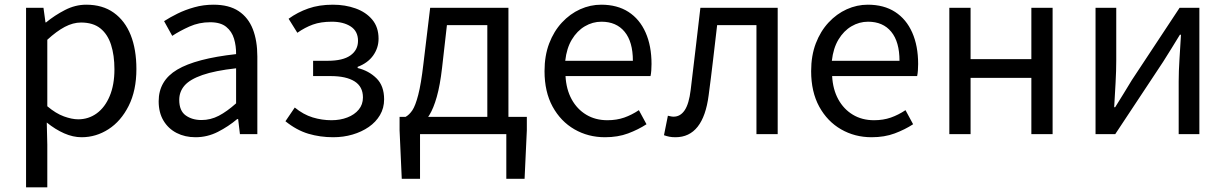

<svg xmlns="http://www.w3.org/2000/svg" viewBox="-20 -577 5272 826"><path d="M92.1 229V-543.4H167L175.7 -480.5H178.1Q215.2 -511.1 259.5 -533.9Q303.9 -556.8 350.9 -556.8Q421.4 -556.8 469.5 -522.3Q517.7 -487.8 542.3 -426.1Q566.8 -364.3 566.8 -280Q566.8 -187.5 533.5 -121.5Q500.3 -55.6 446.7 -21.1Q393.1 13.4 330.9 13.4Q294.3 13.4 256.2 -3.3Q218.1 -20 181.2 -49.9L183.5 45.2V229ZM316.3 -63.7Q361 -63.7 396.3 -89.4Q431.6 -115.2 451.9 -163.6Q472.3 -212 472.3 -278.8Q472.3 -339.2 457.7 -384.5Q443.1 -429.8 411.8 -454.9Q380.5 -480.1 328.4 -480.1Q294.3 -480.1 258.6 -461.3Q223 -442.4 183.5 -405.9V-119.9Q220.4 -88.7 255 -76.2Q289.6 -63.7 316.3 -63.7Z M821.2 13.4Q775.9 13.4 740.1 -4.9Q704.2 -23.2 683.4 -57.9Q662.6 -92.5 662.6 -141.3Q662.6 -230.1 742.5 -277.5Q822.3 -325 995.7 -344.2Q996.1 -379.4 986.8 -410.5Q977.5 -441.7 953.2 -461.5Q928.9 -481.3 884 -481.3Q836.6 -481.3 795.1 -462.8Q753.7 -444.3 721 -422.7L685.9 -486Q711 -502.3 743.8 -518.5Q776.6 -534.7 815.9 -545.7Q855.1 -556.8 898.5 -556.8Q965.2 -556.8 1006.8 -529.1Q1048.3 -501.4 1067.7 -451.5Q1087.1 -401.6 1087.1 -334V0H1012.2L1004.5 -64.9H1000.7Q962.6 -32.7 917.3 -9.7Q871.9 13.4 821.2 13.4ZM846.8 -60.6Q886 -60.6 921.3 -79Q956.5 -97.4 995.7 -132.4V-283.2Q904.7 -273.1 850.8 -254.3Q797 -235.5 774 -209.1Q751.1 -182.6 751.1 -147.4Q751.1 -100.4 778.9 -80.5Q806.6 -60.6 846.8 -60.6Z M1413.5 13.4Q1357.3 13.4 1306.7 -1.6Q1256 -16.7 1208 -55.4L1248.1 -114.4Q1285.1 -84.1 1325.1 -71.9Q1365.1 -59.8 1405.9 -59.8Q1443.8 -59.8 1474.4 -71.7Q1505.1 -83.5 1523.2 -105.4Q1541.4 -127.2 1541.4 -157.8Q1541.4 -204.3 1505.3 -227Q1469.1 -249.7 1402.5 -249.7H1327V-315.5H1389.8Q1455.1 -315.5 1487.6 -338.6Q1520.2 -361.8 1520.2 -401.4Q1520.2 -442.7 1488.7 -463.2Q1457.2 -483.6 1407.4 -483.6Q1359.9 -483.6 1326 -471.3Q1292.2 -459.1 1259.2 -436L1221.6 -496.3Q1260.1 -524.3 1306.4 -540.5Q1352.7 -556.8 1412.1 -556.8Q1465 -556.8 1509.7 -540.8Q1554.5 -524.8 1581.5 -492.5Q1608.6 -460.1 1608.6 -410.5Q1608.6 -371 1585.5 -338.4Q1562.4 -305.9 1518.6 -289.4V-284.4Q1566.8 -272.6 1599.6 -240.2Q1632.5 -207.8 1632.5 -149.6Q1632.5 -112.1 1614.7 -81.9Q1597 -51.8 1566.4 -30.7Q1535.8 -9.6 1496.5 1.9Q1457.2 13.4 1413.5 13.4Z M1787 0V192.1H1708.4L1699 -16.5V-74.3H2246.5V-16.5L2236.8 192.1H2158.2V0ZM2076.5 -27.6V-469H1902.7L1881.8 -285.3Q1873.2 -210 1859.1 -160.5Q1845.1 -111 1827.1 -81.9Q1809.2 -52.8 1788.6 -39.1Q1768 -25.4 1746.5 -20.8L1725 -74.3Q1740.8 -83 1754 -102.5Q1767.1 -122 1779.2 -168.5Q1791.4 -214.9 1801.6 -302.5L1830.6 -543.4H2167.3V-27.6Z M2582.7 13.4Q2510.5 13.4 2451.4 -20.6Q2392.3 -54.6 2357.4 -118.2Q2322.6 -181.9 2322.6 -271Q2322.6 -337.5 2342.6 -390.1Q2362.7 -442.7 2397.5 -480.1Q2432.4 -517.6 2476 -537.2Q2519.6 -556.8 2566.4 -556.8Q2635.6 -556.8 2683.8 -525.7Q2732 -494.5 2757.4 -437.1Q2782.9 -379.7 2782.9 -301.7Q2782.9 -287.4 2781.9 -274.1Q2781 -260.7 2778.6 -249.7H2412.9Q2416 -192.4 2439.3 -149.8Q2462.7 -107.2 2502.1 -83.5Q2541.4 -59.8 2593.3 -59.8Q2632.8 -59.8 2665.5 -71.2Q2698.1 -82.7 2728.5 -103.1L2761.3 -42.5Q2725.8 -19.4 2682 -3Q2638.2 13.4 2582.7 13.4ZM2411.7 -315.5H2702.7Q2702.7 -397.1 2667.2 -440.3Q2631.8 -483.6 2567.5 -483.6Q2529.5 -483.6 2496.1 -463.9Q2462.7 -444.3 2440.2 -406.9Q2417.7 -369.6 2411.7 -315.5Z M2885.8 13.4Q2870.6 13.4 2859.3 11.1Q2848 8.8 2836.5 4.7L2853.3 -79.1Q2859.1 -78.1 2864.9 -76.6Q2870.6 -75.1 2878 -75.1Q2907.1 -75.1 2925.7 -102.9Q2944.2 -130.6 2951.4 -190.5Q2962.4 -279 2972.5 -367.2Q2982.5 -455.5 2993.1 -543.4H3325.7V0H3234.3V-469H3065.2Q3056.3 -393.4 3047.6 -318.5Q3038.9 -243.6 3028.7 -167.3Q3017.1 -77.2 2981.4 -31.9Q2945.7 13.4 2885.8 13.4Z M3729.7 13.4Q3657.5 13.4 3598.4 -20.6Q3539.3 -54.6 3504.4 -118.2Q3469.6 -181.9 3469.6 -271Q3469.6 -337.5 3489.6 -390.1Q3509.7 -442.7 3544.5 -480.1Q3579.4 -517.6 3623 -537.2Q3666.6 -556.8 3713.4 -556.8Q3782.6 -556.8 3830.8 -525.7Q3879 -494.5 3904.4 -437.1Q3929.9 -379.7 3929.9 -301.7Q3929.9 -287.4 3928.9 -274.1Q3928 -260.7 3925.6 -249.7H3559.9Q3563 -192.4 3586.3 -149.8Q3609.7 -107.2 3649.1 -83.5Q3688.4 -59.8 3740.3 -59.8Q3779.8 -59.8 3812.5 -71.2Q3845.1 -82.7 3875.5 -103.1L3908.3 -42.5Q3872.8 -19.4 3829 -3Q3785.2 13.4 3729.7 13.4ZM3558.7 -315.5H3849.7Q3849.7 -397.1 3814.2 -440.3Q3778.8 -483.6 3714.5 -483.6Q3676.5 -483.6 3643.1 -463.9Q3609.7 -444.3 3587.2 -406.9Q3564.7 -369.6 3558.7 -315.5Z M4064.1 0V-543.4H4155.5V-322.5H4417V-543.4H4508.4V0H4417V-241.9H4155.5V0Z M4693.1 0V-543.4H4782.2V-316.1Q4782.2 -273.5 4779.3 -220.9Q4776.4 -168.3 4773.3 -115.7H4777.5Q4793.3 -141.1 4813.8 -174.2Q4834.4 -207.3 4849.2 -232.3L5054.7 -543.4H5139.8V0H5050.8V-226.7Q5050.8 -269.9 5054.2 -322.5Q5057.5 -375.1 5060.7 -427.7H5056.1Q5040.9 -402.7 5020.2 -369.2Q4999.6 -335.7 4983.8 -311.1L4777.9 0Z"/></svg>

Font: Noto Sans TC
Style: Regular
Weight: 100
Designer: Ryoko NISHIZUKA 西塚涼子 (kana, bopomofo & ideographs); Paul D. Hunt (Latin, Greek & Cyrillic); Sandoll Communications 산돌커뮤니
Foundry: Adobe
Version: Version 2.004;hotconv 1.0.118;makeotfexe 2.5.65603